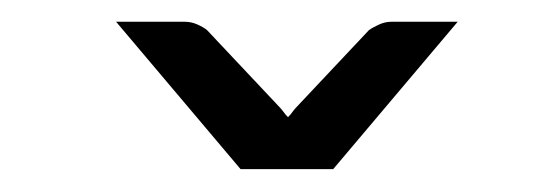

<svg xmlns="http://www.w3.org/2000/svg" viewBox="-20 -736 492 172"><path d="M390 -716.5 278.5 -584.5H195.5L84 -716.5H145.5Q151.5 -716.5 157 -714Q162.5 -711.5 165.5 -709L229.5 -641Q232 -638.5 233.8 -636Q235.5 -633.5 238 -631Q240.5 -633.5 242.2 -636Q244 -638.5 246.5 -641L310.5 -709Q314 -711.5 319.5 -714Q325 -716.5 330.5 -716.5Z"/></svg>

Font: Lato
Style: Regular
Weight: 400
Designer: Lukasz Dziedzic with Adam Twardoch and Botio Nikoltchev
Foundry: tyPoland Lukasz Dziedzic
Version: Version 2.015; 2015-08-06; http://www.latofonts.com/